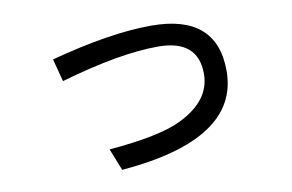

<svg xmlns="http://www.w3.org/2000/svg" viewBox="-61 -621 1123 739"><g transform="rotate(-10 500.0 -251.5)"><path d="M172.9 -452.1Q407.2 -514.6 567.4 -514.6Q823.2 -514.6 823.2 -293Q823.2 -25.4 361.3 12.7Q328.1 -72.3 327.1 -73.2Q525.4 -89.8 609.4 -130.9Q735.4 -191.4 735.4 -296.9Q735.4 -430.7 579.1 -430.7Q428.7 -430.7 196.3 -363.3Z"/></g></svg>

Font: MotoyaLCedar
Style: W3 mono
Weight: 400
Version: Version 1.01